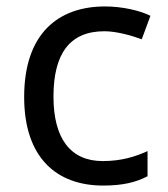

<svg xmlns="http://www.w3.org/2000/svg" viewBox="-20 -566 520 596"><path d="M300 10C361 10 402 0 438 -19V-97C401 -80 357 -66 299 -66C198 -66 146 -137 146 -266C146 -400 197 -469 304 -469C341 -469 388 -456 420 -444L447 -517C415 -533 360 -546 306 -546C162 -546 55 -463 55 -265C55 -75 157 10 300 10Z"/></svg>

Font: Noto Sans Syriac Western
Style: Regular
Weight: 400
Designer: Patrick Giasson and the Monotype Design Team
Foundry: Monotype Imaging Inc.
Version: Version 3.000